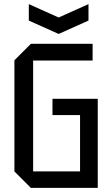

<svg xmlns="http://www.w3.org/2000/svg" viewBox="-20 -913 545 933"><path d="M50 -80V-620L130 -700H430V-619H141V-80H369V-354H235V-433H455V0H130ZM410 -893V-813L265 -748L120 -813V-893L265 -828Z"/></svg>

Font: Tektur SemiCondensed
Style: Regular
Weight: 400
Width: 4
Designer: Adam Jagosz
Foundry: Adam Jagosz
Version: Version 1.005;gftools[0.9.30]